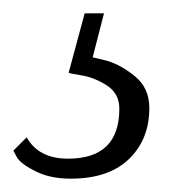

<svg xmlns="http://www.w3.org/2000/svg" viewBox="-24 -17 278 288"><path d="M103 3H132L115 69L136 74Q157 80 178.5 97.5Q200 115 200 145Q200 192 169.5 221.5Q139 251 82 251Q52 251 30.5 240.5Q9 230 2 220L-4 209L16 189Q34 221 78 221Q155 221 155 146Q155 123 136 111Q117 99 98 96Q79 93 79 92Z"/></svg>

Font: ArsenalItalic
Style: Italic
Weight: 400
Italic angle: -9°
Designer: Andrij Shevchenko
Foundry: Stairsfor.com
Version: Version 1.000